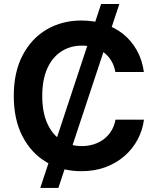

<svg xmlns="http://www.w3.org/2000/svg" viewBox="-20 -839 778 952"><path d="M179.7 92.8 481.4 -819.3H571.8L269.5 92.8ZM383.3 9.8Q287.1 9.8 211.4 -34.4Q135.7 -78.6 92 -162.1Q48.3 -245.6 48.3 -363.3Q48.3 -481.4 92.3 -565.2Q136.2 -648.9 212.2 -693.1Q288.1 -737.3 383.3 -737.3Q444.3 -737.3 497.1 -720.2Q549.8 -703.1 590.8 -670.2Q631.8 -637.2 658.4 -589.8Q685.1 -542.5 693.4 -481.9H552.2Q546.4 -513.2 532 -537.4Q517.6 -561.5 495.6 -578.4Q473.6 -595.2 445.8 -604Q418 -612.8 386.2 -612.8Q328.1 -612.8 283.4 -583.5Q238.8 -554.2 214.1 -498.8Q189.5 -443.4 189.5 -363.3Q189.5 -282.2 214.6 -226.8Q239.7 -171.4 283.9 -143.1Q328.1 -114.7 385.7 -114.7Q417.5 -114.7 445.1 -123.5Q472.7 -132.3 494.9 -149.2Q517.1 -166 532 -190.2Q546.9 -214.4 552.7 -245.6H693.8Q687 -193.8 662.8 -147.9Q638.7 -102.1 598.4 -66.4Q558.1 -30.8 504.2 -10.5Q450.2 9.8 383.3 9.8Z"/></svg>

Font: Inter
Style: 650
Weight: 650
Designer: Rasmus Andersson
Foundry: rsms
Version: Version 4.001;git-66647c0bb